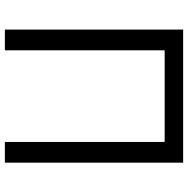

<svg xmlns="http://www.w3.org/2000/svg" viewBox="-12 -742 754 769"><g transform="rotate(90 364.5 -357.0)"><path d="M98 -714V0H181V-640H548V0H631V-714Z"/></g></svg>

Font: OpenSansMMV
Style: Regular
Weight: 400
Designer: Steve Matteson
Foundry: Ascender Corporation
Version: Version 4.000